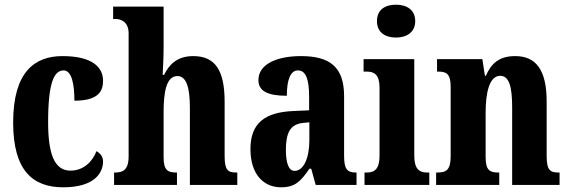

<svg xmlns="http://www.w3.org/2000/svg" viewBox="-20 -788 2425 818"><path d="M249 10C383 10 419 -52 419 -100C419 -121 407 -135 391 -144C373 -97 334 -61 280 -61C212 -61 185 -132 185 -267C185 -438 211 -488 251 -488C286 -488 297 -428 297 -359C401 -359 419 -401 419 -444C419 -501 374 -549 246 -549C128 -549 36 -482 36 -266C36 -61 120 10 249 10Z M466 0H734V-53H731C695 -53 677 -62 677 -119V-309C677 -391 687 -464 736 -464C774 -464 789 -415 789 -329V0H991V-53H988C951 -53 937 -62 937 -124V-355C937 -491 895 -549 803 -549C731 -549 699 -509 679 -469H673C674 -493 677 -540 677 -586V-760H462V-707H474C490 -707 528 -699 528 -646V-122C528 -62 502 -53 470 -53H466Z M1177 10C1237 10 1261 -15 1298 -69H1306L1325 0H1499V-53H1496C1458 -53 1446 -69 1446 -124V-378C1446 -504 1384 -549 1262 -549C1162 -549 1081 -516 1081 -447C1081 -400 1120 -380 1202 -380C1202 -449 1218 -488 1249 -488C1284 -488 1297 -449 1297 -374V-318L1230 -315C1107 -310 1047 -262 1047 -153C1047 -42 1106 10 1177 10ZM1235 -60C1210 -60 1198 -93 1198 -149C1198 -221 1216 -258 1269 -264L1298 -267V-191C1298 -113 1273 -60 1235 -60Z M1667 -628C1712 -628 1749 -650 1749 -698C1749 -747 1712 -768 1667 -768C1621 -768 1586 -747 1586 -698C1586 -650 1621 -628 1667 -628ZM1533 0H1809V-53H1800C1767 -53 1745 -67 1745 -125V-536H1529V-483H1543C1575 -483 1597 -469 1597 -415V-125C1597 -68 1576 -53 1543 -53H1533Z M1838 0H2107V-53H2103C2067 -53 2049 -62 2049 -119V-309C2049 -390 2064 -465 2111 -465C2151 -465 2162 -414 2162 -329V0H2364V-53H2360C2324 -53 2309 -62 2309 -124V-355C2309 -491 2263 -549 2175 -549C2105 -549 2072 -516 2050 -465H2046L2035 -536H1842V-483H1846C1882 -483 1900 -474 1900 -418V-122C1900 -62 1880 -53 1842 -53H1838Z"/></svg>

Font: Noto Serif Georgian ExtraCondensed ExtraBold
Style: Regular
Weight: 800
Width: 2
Designer: Monotype Design Team, Akaki Razmadze
Foundry: Google LLC
Version: Version 2.003